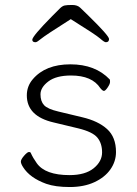

<svg xmlns="http://www.w3.org/2000/svg" viewBox="-20 -740 550 773"><path d="M166 0Q100 -24 73 -67Q64 -81 64 -89.5Q64 -98 77 -113Q90 -128 96.5 -128Q103 -128 104 -124Q113 -104 128 -83Q162 -35 260 -35Q323 -35 357 -62.5Q391 -90 391 -126.5Q391 -163 372 -186Q353 -209 296 -223L196 -247Q88 -272 88 -356Q88 -393 112 -421Q163 -481 263.5 -481Q364 -481 422 -420Q423 -418 423 -410Q423 -402 413.5 -388Q404 -374 398.5 -374Q393 -374 384 -385Q351 -436 266 -436Q206 -436 174.5 -412Q143 -388 143 -360Q143 -332 157.5 -316.5Q172 -301 215 -291L311 -268Q375 -253 411 -220.5Q447 -188 447 -128Q447 -90 424.5 -58Q402 -26 360 -6.5Q318 13 260.5 13Q203 13 166 0ZM384 -385ZM123 -570Q110 -570 110 -580Q110 -594 190 -675L221 -706Q231 -716 240.5 -718Q250 -720 271 -720Q292 -720 303.5 -708.5Q315 -697 335 -678Q419 -596 419 -583Q419 -570 406 -570Q400 -570 383 -585Q366 -600 268 -661L265 -663L262 -661Q161 -597 145 -583.5Q129 -570 123 -570Z"/></svg>

Font: LXGW WenKai TC Light
Style: Regular
Weight: 300
Designer: LXGW / Fontworks Inc.
Foundry: LXGW / Fontworks Inc.
Version: Version 1.330